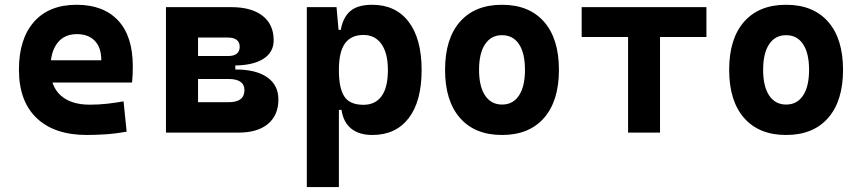

<svg xmlns="http://www.w3.org/2000/svg" viewBox="-20 -547 3556 792"><path d="M338.9 9.8Q204.4 9.8 131.3 -59.8Q58.1 -129.4 58.1 -259.8Q58.1 -386.7 120.3 -457Q182.5 -527.3 295.9 -527.3Q406.7 -527.3 467.3 -462.4Q527.8 -397.4 527.8 -273.4Q527.8 -238.3 524.8 -206.5H145V-298.3H397.9Q397.9 -350.5 371.3 -378.4Q344.7 -406.2 296.9 -406.2Q245.1 -406.2 216.6 -369.4Q188 -332.5 188 -264.6Q188 -191.5 230.3 -153.4Q272.6 -115.2 350.6 -115.2Q385.8 -115.2 420 -118.9Q454.1 -122.6 489.7 -128.9L502.4 -3.9Q452.8 4.9 411.7 7.3Q370.5 9.8 338.9 9.8Z M790 0V-125.5H924.3Q956.1 -125.5 972.2 -137.9Q988.3 -150.4 988.3 -175.3Q988.3 -198.2 971.7 -209.7Q955.1 -221.2 922.9 -221.2H759.8V-260.3H953.1Q1036.6 -260.3 1082.5 -228Q1128.4 -195.8 1128.4 -136.7Q1128.4 -71.8 1085.4 -35.9Q1042.5 0 963.9 0ZM664.6 0V-517.6H796.9V0ZM736.3 -243.2V-291H950.7V-243.2ZM759.8 -276.9V-315.9H920.9Q944.3 -315.9 956.5 -325.4Q968.8 -335 968.8 -354Q968.8 -373 956.3 -382.6Q943.8 -392.1 919.9 -392.1H790V-517.6H933.6Q1017.1 -517.6 1063 -481.9Q1108.9 -446.3 1108.9 -380.9Q1108.9 -331.1 1065.9 -304Q1022.9 -276.9 944.3 -276.9Z M1245.6 224.6V-517.6H1368.2L1377.9 -408.2V224.6ZM1516.1 9.8Q1461.9 9.8 1429.2 -16.1Q1396.5 -42 1388.7 -93.8H1342.8L1377.9 -258.3Q1377.9 -183.1 1400.4 -148.9Q1422.9 -114.7 1479 -114.7Q1528.8 -114.7 1554.4 -150.9Q1580.1 -187 1580.1 -258.3Q1580.1 -327.1 1553.7 -365Q1527.3 -402.8 1479 -402.8Q1428.7 -402.8 1403.3 -368.2Q1377.9 -333.5 1377.9 -258.3L1347.7 -423.8H1385.7Q1395 -476.1 1425.5 -501.7Q1456.1 -527.3 1515.1 -527.3Q1612.3 -527.3 1665.8 -457Q1719.2 -386.7 1719.2 -258.3Q1719.2 -128.9 1665.8 -59.6Q1612.3 9.8 1516.1 9.8Z M2050.8 9.8Q1939 9.8 1877.4 -60.5Q1815.9 -130.9 1815.9 -258.8Q1815.9 -387.2 1877.4 -457.3Q1939 -527.3 2050.8 -527.3Q2162.6 -527.3 2224.1 -457.3Q2285.6 -387.2 2285.6 -258.8Q2285.6 -130.9 2224.1 -60.5Q2162.6 9.8 2050.8 9.8ZM2051 -115.7Q2096.2 -115.7 2120.8 -153.1Q2145.5 -190.5 2145.5 -258.9Q2145.5 -327.6 2120.9 -364.7Q2096.2 -401.9 2050.8 -401.9Q2005.9 -401.9 1981 -364.7Q1956.1 -327.5 1956.1 -258.8Q1956.1 -190.4 1981 -153.1Q2005.9 -115.7 2051 -115.7Z M2570.8 0V-517.6H2702.6V0ZM2379.4 -394.5V-517.6H2894V-394.5Z M3222.7 9.8Q3110.8 9.8 3049.3 -60.5Q2987.8 -130.9 2987.8 -258.8Q2987.8 -387.2 3049.3 -457.3Q3110.8 -527.3 3222.7 -527.3Q3334.5 -527.3 3396 -457.3Q3457.5 -387.2 3457.5 -258.8Q3457.5 -130.9 3396 -60.5Q3334.5 9.8 3222.7 9.8ZM3222.9 -115.7Q3268.1 -115.7 3292.7 -153.1Q3317.4 -190.5 3317.4 -258.9Q3317.4 -327.6 3292.7 -364.7Q3268.1 -401.9 3222.7 -401.9Q3177.7 -401.9 3152.8 -364.7Q3127.9 -327.5 3127.9 -258.8Q3127.9 -190.4 3152.8 -153.1Q3177.7 -115.7 3222.9 -115.7Z"/></svg>

Font: Cascadia Code PL
Style: Regular
Weight: 400
Monospace: yes
Designer: Aaron Bell
Foundry: Saja Typeworks
Version: Version 2102.003